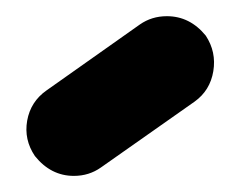

<svg xmlns="http://www.w3.org/2000/svg" viewBox="-20 -765 296 236"><path d="M22.9 -573.2Q9.3 -593.3 13.4 -616.7Q17.6 -640.1 37.1 -653.8L151.9 -734.9Q166.5 -745.1 185.1 -745.1Q213.4 -745.1 232.9 -721.2Q246.1 -701.2 242.2 -677.5Q238.3 -653.8 219.2 -640.1L104 -559.1Q89.4 -548.8 70.8 -548.8Q42.5 -548.8 22.9 -573.2Z"/></svg>

Font: LT Saeada
Style: Bold
Weight: 700
Designer: Daniel Lyons
Foundry: LyonsType
Version: Version 1.001